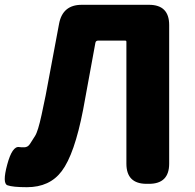

<svg xmlns="http://www.w3.org/2000/svg" viewBox="-34 -765 810 799"><path d="M78 14Q19 14 -3 6Q-25 -2 -4 -80Q17 -158 46 -153Q51 -152 66.5 -152Q82 -152 91 -166.5Q100 -181 112 -199.5Q124 -218 139 -287Q148 -327 156 -368L212 -667Q227 -745 306 -745H586Q670 -745 670 -661V-84Q670 0 586 0H576Q492 0 492 -84V-591Q492 -596 487 -596H374Q365 -596 363 -587L312 -309Q276 -123 223 -53Q173 14 78 14Z"/></svg>

Font: Resource Han Rounded JP Heavy
Style: Regular
Weight: 900
Designer: Cyano Hao (round all glyphs); Ryoko NISHIZUKA 西塚涼子 (kana, bopomofo & ideographs); Paul D. Hunt (Latin, Greek & Cyrillic)
Foundry: Cyano Hao
Version: 0.990